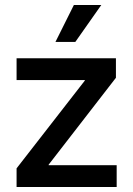

<svg xmlns="http://www.w3.org/2000/svg" viewBox="-20 -749 533 769"><path d="M46.4 0V-74.7L319.8 -426.3V-428.2H46.4V-515.6H444.3V-437.5L174.8 -89.4V-87.4H447.3V0ZM202.1 -581.1 275.9 -729H385.7L281.7 -581.1Z"/></svg>

Font: Inter Display Medium
Style: Regular
Weight: 500
Designer: Rasmus Andersson
Foundry: rsms
Version: Version 4.001;git-9221beed3